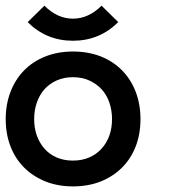

<svg xmlns="http://www.w3.org/2000/svg" viewBox="-30 -648 596 679"><path d="M466.8 -227.1Q466.8 -173.8 450 -130.4Q433.1 -86.9 401.6 -55.4Q370.1 -23.9 326.2 -6.3Q282.2 11.2 228 11.2Q174.8 11.2 130.9 -6.3Q86.9 -23.9 55.4 -55.4Q23.9 -86.9 7.1 -130.4Q-9.8 -173.8 -9.8 -227.1Q-9.8 -278.8 7.1 -323Q23.9 -367.2 55.4 -399.2Q86.9 -431.2 130.9 -448.5Q174.8 -465.8 228 -465.8Q282.2 -465.8 326.2 -448.5Q370.1 -431.2 401.6 -399.2Q433.1 -367.2 450 -323Q466.8 -278.8 466.8 -227.1ZM366.2 -227.1Q366.2 -257.8 356.7 -285.4Q347.2 -313 329.1 -332.5Q311 -352.1 285.4 -363.5Q259.8 -375 228 -375Q195.8 -375 170.4 -363.5Q145 -352.1 127.4 -332.5Q109.9 -313 100.3 -285.4Q90.8 -257.8 90.8 -227.1Q90.8 -194.8 100.3 -168.5Q109.9 -142.1 127.4 -122.1Q145 -102.1 170.4 -91.1Q195.8 -80.1 228 -80.1Q259.8 -80.1 285.4 -91.1Q311 -102.1 329.1 -122.1Q347.2 -142.1 356.7 -168.5Q366.2 -194.8 366.2 -227.1ZM388.2 -569.8Q321.8 -503.9 228 -503.9Q133.8 -503.9 67.9 -569.8L127 -627.9Q172.9 -582 228 -582Q283.2 -582 329.1 -627.9Z"/></svg>

Font: Anonymous Pro
Style: Bold
Weight: 700
Monospace: yes
Designer: Mark Simonson
Version: Version 1.003